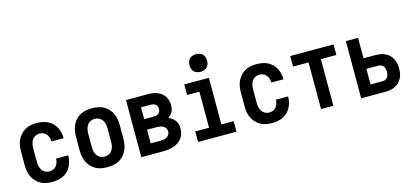

<svg xmlns="http://www.w3.org/2000/svg" viewBox="-63 -1215 3626 1687"><g transform="rotate(-15 1750.0 -371.0)"><path d="M247 8Q220 8 193 3Q166 -2 142.5 -15.5Q119 -29 100.5 -49.5Q82 -70 70.5 -94.5Q59 -119 55 -146Q51 -173 51 -200V-320Q51 -347 55 -374Q59 -401 70.5 -425.5Q82 -450 100.5 -470.5Q119 -491 142.5 -504.5Q166 -518 193 -523Q220 -528 247 -528Q273 -528 298.5 -523.5Q324 -519 347 -508Q370 -497 388.5 -479Q407 -461 419 -438.5Q431 -416 437 -390.5Q443 -365 443 -340V-338H332V-339Q332 -357 326.5 -374Q321 -391 310 -405Q299 -419 282 -425.5Q265 -432 247 -432Q227 -432 209 -422.5Q191 -413 180.5 -396.5Q170 -380 166 -360Q162 -340 162 -320V-200Q162 -180 166 -160Q170 -140 180.5 -123.5Q191 -107 209 -97.5Q227 -88 247 -88Q265 -88 282 -94.5Q299 -101 310 -115Q321 -129 326.5 -146Q332 -163 332 -181V-182H443V-180Q443 -155 437 -129.5Q431 -104 419 -81.5Q407 -59 388.5 -41Q370 -23 347 -12Q324 -1 298.5 3.5Q273 8 247 8Z M750 8Q723 8 695.5 3Q668 -2 644 -15Q620 -28 601.5 -48.5Q583 -69 571.5 -93.5Q560 -118 555.5 -145.5Q551 -173 551 -200V-320Q551 -347 555.5 -374.5Q560 -402 571.5 -426.5Q583 -451 601.5 -471.5Q620 -492 644 -505Q668 -518 695.5 -523Q723 -528 750 -528Q777 -528 804.5 -523Q832 -518 856 -505Q880 -492 898.5 -471.5Q917 -451 928.5 -426.5Q940 -402 944.5 -374.5Q949 -347 949 -320V-200Q949 -173 944.5 -145.5Q940 -118 928.5 -93.5Q917 -69 898.5 -48.5Q880 -28 856 -15Q832 -2 804.5 3Q777 8 750 8ZM750 -88Q770 -88 788.5 -97Q807 -106 818.5 -123Q830 -140 834 -160Q838 -180 838 -200V-320Q838 -340 834 -360Q830 -380 818.5 -397Q807 -414 788.5 -423Q770 -432 750 -432Q730 -432 711.5 -423Q693 -414 681.5 -397Q670 -380 666 -360Q662 -340 662 -320V-200Q662 -180 666 -160Q670 -140 681.5 -123Q693 -106 711.5 -97Q730 -88 750 -88Z M1059 0V-520H1259Q1281 -520 1302 -517Q1323 -514 1343 -506Q1363 -498 1380 -485Q1397 -472 1408.5 -454Q1420 -436 1425 -415Q1430 -394 1430 -373Q1430 -358 1427.5 -343Q1425 -328 1418 -315Q1411 -302 1400.5 -291Q1390 -280 1378 -272Q1395 -265 1410.5 -253.5Q1426 -242 1437 -227Q1448 -212 1452.5 -193Q1457 -174 1457 -156Q1457 -132 1450.5 -108.5Q1444 -85 1429.5 -66.5Q1415 -48 1395 -34.5Q1375 -21 1352.5 -13.5Q1330 -6 1306.5 -3Q1283 0 1259 0ZM1170 -316H1259Q1271 -316 1282 -319Q1293 -322 1302 -329.5Q1311 -337 1315 -348Q1319 -359 1319 -371Q1319 -382 1315 -393Q1311 -404 1302 -411Q1293 -418 1282 -421Q1271 -424 1259 -424H1170ZM1170 -96H1259Q1274 -96 1289 -98.5Q1304 -101 1317 -108.5Q1330 -116 1338 -129Q1346 -142 1346 -157Q1346 -173 1338 -186.5Q1330 -200 1317 -207.5Q1304 -215 1289 -217.5Q1274 -220 1259 -220H1170Z M1575 0V-96H1701V-424H1589V-520H1813V-96H1925V0ZM1757 -590Q1741 -590 1725 -595Q1709 -600 1698 -611Q1687 -622 1682 -638Q1677 -654 1677 -670Q1677 -686 1682 -702Q1687 -718 1698 -729Q1709 -740 1725 -745Q1741 -750 1757 -750Q1773 -750 1789 -745Q1805 -740 1816 -729Q1827 -718 1832 -702Q1837 -686 1837 -670Q1837 -654 1832 -638Q1827 -622 1816 -611Q1805 -600 1789 -595Q1773 -590 1757 -590Z M2247 8Q2220 8 2193 3Q2166 -2 2142.5 -15.5Q2119 -29 2100.5 -49.5Q2082 -70 2070.5 -94.5Q2059 -119 2055 -146Q2051 -173 2051 -200V-320Q2051 -347 2055 -374Q2059 -401 2070.5 -425.5Q2082 -450 2100.5 -470.5Q2119 -491 2142.5 -504.5Q2166 -518 2193 -523Q2220 -528 2247 -528Q2273 -528 2298.5 -523.5Q2324 -519 2347 -508Q2370 -497 2388.5 -479Q2407 -461 2419 -438.5Q2431 -416 2437 -390.5Q2443 -365 2443 -340V-338H2332V-339Q2332 -357 2326.5 -374Q2321 -391 2310 -405Q2299 -419 2282 -425.5Q2265 -432 2247 -432Q2227 -432 2209 -422.5Q2191 -413 2180.5 -396.5Q2170 -380 2166 -360Q2162 -340 2162 -320V-200Q2162 -180 2166 -160Q2170 -140 2180.5 -123.5Q2191 -107 2209 -97.5Q2227 -88 2247 -88Q2265 -88 2282 -94.5Q2299 -101 2310 -115Q2321 -129 2326.5 -146Q2332 -163 2332 -181V-182H2443V-180Q2443 -155 2437 -129.5Q2431 -104 2419 -81.5Q2407 -59 2388.5 -41Q2370 -23 2347 -12Q2324 -1 2298.5 3.5Q2273 8 2247 8Z M2694 0V-424H2553V-520H2947V-424H2806V0Z M3059 0V-520H3170V-334H3280Q3303 -334 3325.5 -330Q3348 -326 3368 -316Q3388 -306 3404.5 -290Q3421 -274 3431 -254Q3441 -234 3445 -212Q3449 -190 3449 -167Q3449 -144 3445 -122Q3441 -100 3431 -80Q3421 -60 3404.5 -44Q3388 -28 3368 -18Q3348 -8 3325.5 -4Q3303 0 3280 0ZM3280 -96Q3293 -96 3305 -101.5Q3317 -107 3324.5 -117.5Q3332 -128 3335 -141Q3338 -154 3338 -167Q3338 -180 3335 -193Q3332 -206 3324.5 -216.5Q3317 -227 3305 -232.5Q3293 -238 3280 -238H3170V-96Z"/></g></svg>

Font: Iosevka Algr
Style: Bold
Weight: 700
Monospace: yes
Designer: Belleve Invis
Foundry: Belleve Invis
Version: Version 26.0.2; ttfautohint (v1.8.3)